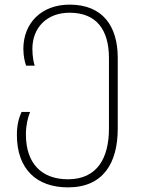

<svg xmlns="http://www.w3.org/2000/svg" viewBox="-20 -560 612 830"><path d="M274 250C426 250 489 145 489 -4V-310C489 -447 424 -540 281 -540C158 -540 81 -459 81 -349C81 -316 88 -289 93 -276H130C126 -288 120 -314 120 -349C120 -439 181 -505 281 -505C398 -505 451 -430 451 -309V-4C451 122 401 215 274 215C161 215 92 148 92 21C92 -18 100 -51 110 -76H73C62 -51 53 -21 53 23C53 170 137 250 274 250Z"/></svg>

Font: Noto Sans Georgian ExtraLight
Style: Regular
Weight: 200
Designer: Monotype Design Team, Akaki Razmadze
Foundry: Google LLC
Version: Version 2.005